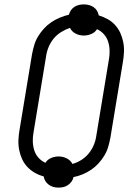

<svg xmlns="http://www.w3.org/2000/svg" viewBox="-20 -805 640 875"><path d="M247 50Q235 50 223.5 47Q212 44 202.5 37Q193 30 187 20.5Q181 11 179 -1Q157 -7 138 -18Q119 -29 104.5 -44.5Q90 -60 81 -79.5Q72 -99 67.5 -121.5Q63 -144 64 -167Q65 -190 69 -213L126 -558Q130 -579 136 -599.5Q142 -620 153.5 -639Q165 -658 180 -674.5Q195 -691 213.5 -703.5Q232 -716 252.5 -724.5Q273 -733 294 -738Q297 -749 303.5 -758.5Q310 -768 319.5 -774Q329 -780 340 -782.5Q351 -785 362 -785Q374 -785 385.5 -782Q397 -779 406.5 -772.5Q416 -766 422 -756Q428 -746 430 -735Q452 -728 471 -717.5Q490 -707 504.5 -691Q519 -675 528 -655.5Q537 -636 541.5 -613.5Q546 -591 545 -568Q544 -545 540 -522L483 -177Q479 -156 473 -135.5Q467 -115 455.5 -96Q444 -77 429 -60.5Q414 -44 395.5 -31.5Q377 -19 356.5 -10.5Q336 -2 315 2Q313 13 306 22.5Q299 32 289.5 38.5Q280 45 269 47.5Q258 50 247 50ZM310 -58Q332 -64 351.5 -76.5Q371 -89 385 -106.5Q399 -124 407.5 -144.5Q416 -165 419 -187L476 -532Q480 -553 479.5 -574Q479 -595 473 -614.5Q467 -634 453.5 -649Q440 -664 422 -672Q413 -657 396 -650Q379 -643 362 -643Q342 -643 324.5 -652Q307 -661 299 -678Q278 -671 258 -658.5Q238 -646 224 -628.5Q210 -611 201.5 -590.5Q193 -570 190 -548L133 -203Q129 -182 129.5 -161Q130 -140 136 -120.5Q142 -101 155.5 -86Q169 -71 187 -63Q196 -78 213 -85Q230 -92 247 -92Q267 -92 284.5 -83Q302 -74 310 -58Z"/></svg>

Font: Iosevka Curly Slab LtExObl
Style: Regular
Weight: 300
Width: 7
Italic angle: -9°
Monospace: yes
Designer: Belleve Invis
Foundry: Belleve Invis
Version: Version 11.1.0; ttfautohint (v1.8.3)